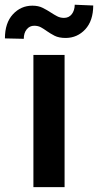

<svg xmlns="http://www.w3.org/2000/svg" viewBox="-59 -772 404 792"><path d="M78.8 0V-545.5H207.4V0ZM39.1 -611.9 -38.7 -613.6Q-38.7 -677.2 -5.9 -712.9Q27 -748.6 74.6 -748.6Q99.4 -748.6 117.4 -739.5Q135.3 -730.5 150.9 -720.2Q164.1 -711.6 176.8 -704.9Q189.6 -698.2 204.9 -698.2Q225.1 -698.2 237 -713.4Q248.9 -728.7 249.3 -752.5L325.6 -749.3Q325.3 -686.1 292.6 -650.9Q259.9 -615.8 212.4 -615.4Q183.9 -615.4 166 -624.6Q148.1 -633.9 133.5 -644.2Q121.8 -652.7 109.9 -659.3Q98 -665.8 82 -665.8Q63.2 -665.8 51.1 -650.9Q39.1 -636 39.1 -611.9Z"/></svg>

Font: Inter Zeller Semi Bold
Style: Regular
Weight: 600
Designer: Rasmus Andersson; Joe Bland
Foundry: zeller
Version: Version 3.015;git-dec3a8cb1